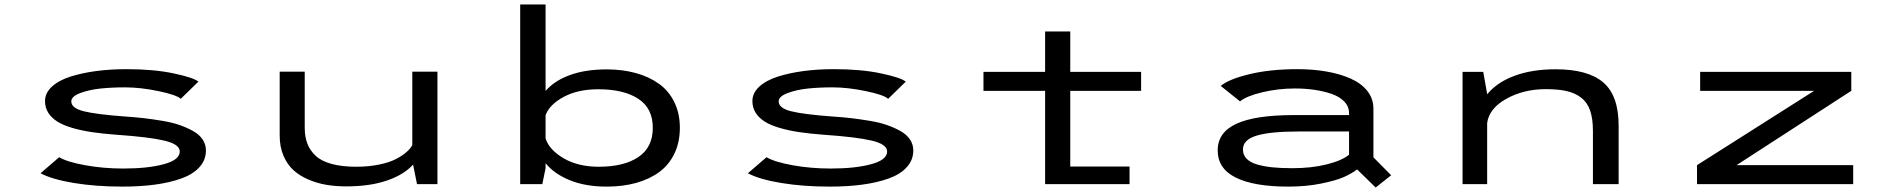

<svg xmlns="http://www.w3.org/2000/svg" viewBox="-20 -820 8440 855"><path d="M525.5 11Q406.5 11 308.5 -5.2Q210.5 -21.5 160.5 -48.5L243.5 -120Q278 -99 359.2 -84.2Q440.5 -69.5 529 -69.5Q638.5 -69.5 709.5 -88.8Q780.5 -108 780.5 -145.5Q780.5 -177.5 712 -193.8Q643.5 -210 498 -220Q437 -224.5 390 -231.5Q343 -238.5 302.5 -250.2Q262 -262 236 -278.2Q210 -294.5 195.2 -317.5Q180.5 -340.5 180.5 -370Q180.5 -406 211.2 -434.2Q242 -462.5 294.2 -479Q346.5 -495.5 409.5 -503.8Q472.5 -512 542.5 -512Q665 -512 753.2 -493.2Q841.5 -474.5 863.5 -456.5L785 -380Q766 -397.5 686 -414.2Q606 -431 537 -431Q479 -431 428 -425.8Q377 -420.5 337.2 -405.5Q297.5 -390.5 297.5 -368.5Q297.5 -338.5 353.2 -324.5Q409 -310.5 539.5 -301Q585.5 -298 623 -293.5Q660.5 -289 704 -281.8Q747.5 -274.5 779.8 -263.2Q812 -252 839.8 -236.5Q867.5 -221 882.2 -199Q897 -177 897 -150Q897 -107.5 868 -75.5Q839 -43.5 787 -25Q735 -6.5 669.8 2.2Q604.5 11 525.5 11Z M1522 10Q1475.5 10 1434.5 3.2Q1393.5 -3.5 1354.5 -20Q1315.5 -36.5 1287.5 -61.5Q1259.5 -86.5 1242.5 -126.2Q1225.5 -166 1225.5 -216V-501H1337V-251Q1337 -211 1348.8 -180.2Q1360.5 -149.5 1386.2 -125.8Q1412 -102 1457.5 -89.8Q1503 -77.5 1566.5 -77.5Q1621.5 -77.5 1667.8 -87Q1714 -96.5 1743.2 -111.8Q1772.5 -127 1790.2 -142.8Q1808 -158.5 1816 -174V-501H1928V0H1837L1819.5 -87Q1779 -42 1703 -16Q1627 10 1522 10Z M2296.5 0V-800H2409.5V-415Q2448 -460 2517.2 -485.5Q2586.5 -511 2681.5 -511Q2751.5 -511 2810.2 -495Q2869 -479 2913.2 -447.8Q2957.5 -416.5 2982.5 -366Q3007.5 -315.5 3007.5 -251Q3007.5 -186 2983 -135.5Q2958.5 -85 2914.8 -53.2Q2871 -21.5 2812 -5.2Q2753 11 2682 11Q2588 11 2518.5 -17Q2449 -45 2409.5 -93V-71L2395 0ZM2644 -422.5Q2553.5 -422.5 2490.2 -388.5Q2427 -354.5 2409.5 -307V-203.5Q2425.5 -153 2489.8 -115.2Q2554 -77.5 2646 -77.5Q2759 -77.5 2823 -120.8Q2887 -164 2887 -251Q2887 -338 2822.2 -380.2Q2757.5 -422.5 2644 -422.5Z M3675.5 11Q3556.5 11 3458.5 -5.2Q3360.5 -21.5 3310.5 -48.5L3393.5 -120Q3428 -99 3509.2 -84.2Q3590.5 -69.5 3679 -69.5Q3788.5 -69.5 3859.5 -88.8Q3930.5 -108 3930.5 -145.5Q3930.5 -177.5 3862 -193.8Q3793.5 -210 3648 -220Q3587 -224.5 3540 -231.5Q3493 -238.5 3452.5 -250.2Q3412 -262 3386 -278.2Q3360 -294.5 3345.2 -317.5Q3330.5 -340.5 3330.5 -370Q3330.5 -406 3361.2 -434.2Q3392 -462.5 3444.2 -479Q3496.5 -495.5 3559.5 -503.8Q3622.5 -512 3692.5 -512Q3815 -512 3903.2 -493.2Q3991.5 -474.5 4013.5 -456.5L3935 -380Q3916 -397.5 3836 -414.2Q3756 -431 3687 -431Q3629 -431 3578 -425.8Q3527 -420.5 3487.2 -405.5Q3447.5 -390.5 3447.5 -368.5Q3447.5 -338.5 3503.2 -324.5Q3559 -310.5 3689.5 -301Q3735.5 -298 3773 -293.5Q3810.5 -289 3854 -281.8Q3897.5 -274.5 3929.8 -263.2Q3962 -252 3989.8 -236.5Q4017.5 -221 4032.2 -199Q4047 -177 4047 -150Q4047 -107.5 4018 -75.5Q3989 -43.5 3937 -25Q3885 -6.5 3819.8 2.2Q3754.5 11 3675.5 11Z M4359.5 -415.5V-500H4634V-680H4746V-500H5061.5V-415.5H4746V-78.5H5010V0H4634V-415.5Z M5757 -512Q5827 -512 5887.2 -501.5Q5947.5 -491 5994.8 -470Q6042 -449 6069 -414.8Q6096 -380.5 6096 -336V-119.5L6175 -39.5L6106 15L6023.5 -65.5Q5999 -47 5964.2 -31.5Q5929.5 -16 5862.8 -2.5Q5796 11 5716.5 11Q5564.5 11 5483.5 -29Q5402.5 -69 5402.5 -150.5Q5402.5 -230.5 5486.2 -269Q5570 -307.5 5741 -307.5H5987.5V-316Q5987.5 -345.5 5966.5 -367.5Q5945.5 -389.5 5910 -401.8Q5874.5 -414 5833.5 -420Q5792.5 -426 5746 -426Q5671.5 -426 5600.8 -409Q5530 -392 5502 -368.5L5416 -437.5Q5453 -468 5545.2 -490Q5637.5 -512 5757 -512ZM5735.5 -71Q5820 -71 5887.5 -87.8Q5955 -104.5 5987.5 -131V-234.5H5765Q5636 -234.5 5575.5 -216Q5515 -197.5 5515 -154.5Q5515 -130.5 5530.5 -114Q5546 -97.5 5576.2 -88.2Q5606.5 -79 5645 -75Q5683.5 -71 5735.5 -71Z M6493 0V-500H6585L6602.5 -402V-400Q6645.5 -453 6723.8 -482.2Q6802 -511.5 6907.5 -511.5Q7051 -511.5 7119.5 -453Q7188 -394.5 7188 -260V0H7073.5V-237Q7073.5 -291.5 7061 -327.8Q7048.5 -364 7021.2 -385Q6994 -406 6956.5 -414.5Q6919 -423 6863.5 -423Q6765 -423 6688.2 -380.2Q6611.5 -337.5 6602.5 -272.5V0Z M7713 -84.5H8232.5V0H7537V-84.5L8058.5 -415.5H7551V-500H8224V-415.5Z"/></svg>

Font: League Mono Extended
Style: Regular
Weight: 400
Width: 9
Designer: Tyler Finck
Foundry: The League of Moveable Type / Tyler Finck
Version: Version 2.210